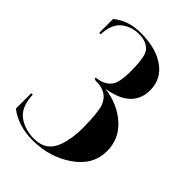

<svg xmlns="http://www.w3.org/2000/svg" viewBox="-211 -800 897 897"><g transform="rotate(45 238.0 -351.5)"><path d="M174.3 4.9Q79.6 4.9 14.6 -44.9V-146.5H24.4Q27.3 -65.4 73.2 -34.2Q115.2 -4.9 174.3 -4.9Q255.4 -4.9 281.7 -80.1Q300.3 -132.8 300.3 -205.1Q298.3 -308.1 286.6 -339.8Q264.2 -400.4 190.9 -400.4Q175.3 -400.4 175.3 -411.1Q224.1 -415 249.5 -445.3Q271 -470.7 271 -546.9Q271 -646.5 249.5 -669.9Q223.6 -698.2 176.3 -698.2Q124.5 -698.2 88.1 -668.5Q51.8 -638.7 49.3 -570.3H39.6V-662.1Q95.7 -708 176.3 -708Q278.8 -708 338.4 -665Q397.9 -622.1 397.9 -549.8Q397.9 -430.7 245.6 -406.2Q335.4 -394.5 396 -340.3Q456.5 -286.1 456.5 -205.1Q456.5 -113.3 371.3 -54.2Q286.1 4.9 174.3 4.9Z"/></g></svg>

Font: spinweradBold
Style: Regular
Weight: 700
Width: 7
Version: Version 0.3 ; ttfautohint (v1.2) -l 8 -r 50 -G 200 -x 14 -D 